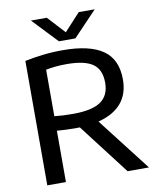

<svg xmlns="http://www.w3.org/2000/svg" viewBox="-100 -1024 901 1101"><g transform="rotate(-10 350.5 -473.5)"><path d="M85 0V-724.5Q132 -734.5 188 -741.2Q244 -748 306.5 -748Q462.5 -748 540 -694.2Q617.5 -640.5 617.5 -523Q617.5 -438.5 571.5 -385Q525.5 -331.5 437.5 -309.5L677 0H552.5L326.5 -295Q313 -294.5 299 -294.5Q268.5 -294.5 244.2 -295.8Q220 -297 193.5 -299V0ZM302 -378Q413 -378 463.5 -413Q514 -448 514 -522Q514 -599.5 466.2 -632.5Q418.5 -665.5 314.5 -665.5Q277.5 -665.5 249.2 -662.5Q221 -659.5 193.5 -654.5V-383.5Q222.5 -380.5 246 -379.2Q269.5 -378 302 -378ZM294 -802 156.5 -947H249L342 -846L435 -947H528L390 -802Z"/></g></svg>

Font: Encode Sans SemiExpanded SemiExpanded Medium
Style: Regular
Weight: 500
Width: 6
Designer: Multiple Designers
Foundry: Impallari Type
Version: Version 3.000; ttfautohint (v1.8.3) -l 8 -r 50 -G 200 -x 14 